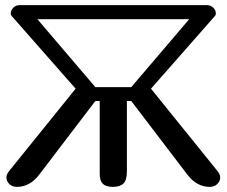

<svg xmlns="http://www.w3.org/2000/svg" viewBox="-20 -729 884 749"><path d="M825 -66Q839 -50 839 -37Q839 -22 827.5 -11Q816 0 798 0Q747 0 710 -49L492 -335H475V-60Q475 -26 461.5 -13Q448 0 420 0Q393 0 381 -12Q369 -24 369 -50V-335H352L134 -49Q97 0 46 0Q28 0 16.5 -11Q5 -22 5 -37Q5 -50 19 -66L275 -383L27 -665Q22 -670 22 -677Q22 -689 32 -699Q42 -709 57 -709H787Q802 -709 812 -699Q822 -689 822 -677Q822 -670 817 -665L569 -383ZM352 -389H492L718 -654H126Z"/></svg>

Font: Marmelad
Style: Regular
Weight: 400
Designer: Manvel Shmavonyan
Foundry: Cyreal
Version: Version 1.001;PS 001.001;hotconv 1.0.88;makeotf.lib2.5.64775